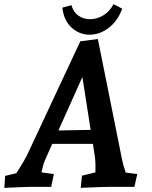

<svg xmlns="http://www.w3.org/2000/svg" viewBox="-20 -905 736 930"><path d="M5 -53 59 -66Q101 -131 116 -164L369 -705L454 -716L571 -133Q575 -110 589 -69L645 -62L631 0H517Q482 0 392 4L371 5L377 -54L442 -70Q444 -118 439 -150L430 -208H233L197 -127Q188 -105 181 -70L241 -62L228 0H129Q109 0 1 5ZM419 -276 379 -532 263 -273ZM414 -737Q364 -737 326.5 -771.5Q289 -806 282 -868L326 -880Q335 -847 359.5 -829.5Q384 -812 416 -812Q450 -812 481 -831Q512 -850 530 -885L572 -863Q550 -803 506.5 -770Q463 -737 414 -737Z"/></svg>

Font: Andada Pro
Style: Bold Italic
Weight: 700
Italic angle: -7°
Designer: Carolina Giovagnoli
Foundry: Huerta Tipografica
Version: Version 3.005; ttfautohint (v1.8.4)